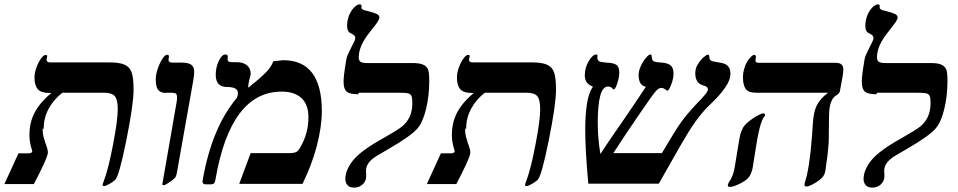

<svg xmlns="http://www.w3.org/2000/svg" viewBox="-61 -837 4363 874"><path d="M138 -251H133Q133 -230 137 -215Q142 -198 146 -185Q147 -182 149 -177Q151 -172 152 -168Q153 -164 154 -161Q157 -150 157 -143Q157 -131 138 -89Q118 -46 93 1H-41L23 -139H68Q84 -139 86 -148L84 -156Q73 -189 73 -222Q73 -281 98 -327Q124 -374 173 -414H162Q126 -414 111 -431Q96 -448 96 -485Q96 -506 105 -530Q114 -555 126 -571Q138 -587 146 -587Q154 -587 154 -582L151 -565Q151 -553 167 -553H435Q482 -553 505 -543Q529 -533 538 -508Q547 -484 547 -429Q547 -362 514 -198Q481 -34 463 -18Q454 -9 436 1Q420 10 413 10Q406 10 406 5Q406 1 412 -14Q433 -70 454 -181Q475 -290 475 -340Q475 -384 461 -400Q448 -415 410 -415H223Q183 -384 160 -341Q138 -300 138 -251Z M696 -415 694 -414Q669 -414 658 -429Q648 -443 648 -476Q648 -498 657 -524Q666 -550 678 -569Q690 -588 701 -588Q708 -588 708 -579L706 -566Q706 -552 723 -552H765Q797 -552 810 -542Q823 -532 823 -509Q823 -497 819 -472L743 -44Q740 -32 734 -26Q730 -22 720 -14Q692 6 685 6Q678 6 678 1L744 -378L745 -392Q745 -409 738 -412Q731 -415 714 -415Z M1260 -140H1257Q1277 -140 1287 -145Q1297 -150 1304 -163Q1343 -228 1343 -303Q1343 -360 1312 -390Q1280 -420 1221 -420Q989 -420 920 -21Q918 -8 914 -3Q909 2 899 2H875Q861 2 861 -11L863 -25Q905 -257 1016 -390Q1022 -400 1022 -414Q1022 -441 972 -441Q921 -441 921 -497Q921 -530 935 -560Q949 -589 965 -589Q976 -589 976 -579L975 -567Q975 -554 993 -554H1015Q1046 -554 1063 -540Q1080 -526 1080 -501Q1080 -494 1074 -474Q1069 -452 1069 -445V-441L1070 -438Q1121 -479 1149 -507Q1174 -532 1183 -558L1228 -563Q1404 -563 1404 -331Q1404 -261 1381 -172Q1359 -88 1316 0H1028L1080 -140Z M1572 -415 1570 -408Q1531 -408 1517 -420Q1503 -432 1503 -465Q1503 -482 1506 -504Q1507 -511 1508 -519Q1509 -527 1511 -538.5Q1513 -550 1514 -557Q1517 -579 1524 -592Q1534 -612 1538 -621Q1544 -634 1550 -645Q1556 -656 1556 -664Q1556 -672 1550 -677Q1544 -682 1535 -686Q1519 -693 1519 -719Q1519 -744 1528 -767Q1537 -789 1551 -803Q1565 -817 1575 -817Q1585 -817 1585 -809L1584 -803Q1584 -792 1608 -788Q1637 -781 1653 -774Q1666 -768 1666 -757Q1666 -750 1657 -736Q1651 -727 1625 -694Q1572 -630 1572 -576Q1572 -562 1580 -556Q1588 -550 1610 -550H1817Q1846 -550 1862 -544Q1878 -538 1886 -524Q1893 -511 1893 -470Q1893 -399 1878 -339Q1863 -279 1839 -252Q1810 -218 1708 -159L1655 -128Q1605 -98 1605 -60L1606 -36Q1606 -13 1590 2Q1574 17 1551 17Q1529 17 1520 5Q1511 -7 1511 -21Q1511 -64 1547 -108Q1583 -152 1682 -207Q1746 -243 1769 -261Q1792 -280 1804 -306Q1816 -333 1816 -368Q1816 -392 1812 -400Q1808 -409 1797 -412Q1786 -415 1749 -415Z M2061 -251H2056Q2056 -230 2060 -215Q2065 -198 2069 -185Q2070 -182 2072 -177Q2074 -172 2075 -168Q2076 -164 2077 -161Q2080 -150 2080 -143Q2080 -131 2061 -89Q2041 -46 2016 1H1882L1946 -139H1991Q2007 -139 2009 -148L2007 -156Q1996 -189 1996 -222Q1996 -281 2021 -327Q2047 -374 2096 -414H2085Q2049 -414 2034 -431Q2019 -448 2019 -485Q2019 -506 2028 -530Q2037 -555 2049 -571Q2061 -587 2069 -587Q2077 -587 2077 -582L2074 -565Q2074 -553 2090 -553H2358Q2405 -553 2428 -543Q2452 -533 2461 -508Q2470 -484 2470 -429Q2470 -362 2437 -198Q2404 -34 2386 -18Q2377 -9 2359 1Q2343 10 2336 10Q2329 10 2329 5Q2329 1 2335 -14Q2356 -70 2377 -181Q2398 -290 2398 -340Q2398 -384 2384 -400Q2371 -415 2333 -415H2146Q2106 -384 2083 -341Q2061 -300 2061 -251Z M3162 -432H3161Q3161 -442 3144 -447Q3104 -456 3104 -503Q3104 -525 3114 -542Q3126 -562 3139 -574Q3155 -588 3161 -588Q3166 -588 3167 -585Q3168 -583 3168 -576Q3168 -562 3183 -558L3221 -551Q3264 -544 3264 -503Q3264 -472 3241 -440Q3216 -402 3163 -353Q3132 -322 3103 -281Q3074 -240 3034 -170L2938 -1H2617Q2603 -153 2603 -247Q2603 -315 2611 -365Q2618 -412 2638 -443Q2601 -455 2601 -494Q2601 -529 2619 -559Q2637 -589 2653 -589Q2659 -589 2659 -582L2658 -575Q2658 -565 2665 -559Q2672 -554 2698 -552Q2733 -551 2746 -541Q2758 -532 2758 -506Q2758 -486 2749 -458Q2740 -430 2733 -430Q2730 -430 2724 -437Q2718 -443 2706 -443Q2660 -443 2660 -277Q2660 -210 2672 -136Q2704 -186 2774 -286Q2852 -400 2879 -442Q2846 -448 2846 -496Q2846 -513 2855 -534Q2864 -555 2878 -572Q2892 -589 2899 -589Q2904 -589 2905 -585Q2906 -567 2911 -561Q2915 -556 2929 -554L2952 -552Q2978 -550 2991 -540Q3005 -529 3005 -501Q3005 -479 2994 -451Q2983 -424 2977 -424L2973 -426Q2959 -437 2950 -437Q2938 -437 2926 -424Q2912 -409 2854 -324Q2789 -230 2731 -140H2952Q3016 -249 3041 -283Q3065 -316 3101 -355Q3134 -388 3150 -408Q3162 -423 3162 -432Z M3381 -415H3380Q3345 -415 3333 -433Q3321 -451 3321 -486Q3321 -507 3329 -531Q3336 -554 3350 -570Q3364 -587 3371 -587Q3380 -587 3380 -579L3378 -561Q3378 -551 3394 -551H3741Q3761 -551 3769 -544Q3778 -536 3778 -519L3775 -491L3763 -426Q3762 -413 3749 -405Q3733 -396 3726 -381Q3718 -365 3715 -343Q3712 -320 3712 -244Q3712 -203 3711 -185Q3709 -157 3705 -123Q3703 -112 3700.5 -92.5Q3698 -73 3697 -65Q3694 -41 3681 -28Q3667 -14 3644 -1Q3621 12 3610 12Q3601 12 3601 4L3602 -4Q3624 -68 3635 -214L3639 -272Q3642 -329 3658 -359Q3675 -391 3709 -415ZM3421 -315H3422Q3422 -310 3418 -306Q3397 -284 3376 -141L3365 -72Q3360 -48 3349 -32Q3338 -16 3307 -1Q3277 14 3261 14Q3252 14 3252 3Q3254 -2 3258 -9Q3278 -36 3285 -85Q3306 -218 3310 -229Q3314 -241 3321 -255Q3327 -267 3345 -282Q3363 -297 3384 -309Q3405 -321 3413 -321Q3421 -321 3421 -315Z M3931 -415 3929 -408Q3890 -408 3876 -420Q3862 -432 3862 -465Q3862 -482 3865 -504Q3866 -511 3867 -519Q3868 -527 3870 -538.5Q3872 -550 3873 -557Q3876 -579 3883 -592Q3893 -612 3897 -621Q3903 -634 3909 -645Q3915 -656 3915 -664Q3915 -672 3909 -677Q3903 -682 3894 -686Q3878 -693 3878 -719Q3878 -744 3887 -767Q3896 -789 3910 -803Q3924 -817 3934 -817Q3944 -817 3944 -809L3943 -803Q3943 -792 3967 -788Q3996 -781 4012 -774Q4025 -768 4025 -757Q4025 -750 4016 -736Q4010 -727 3984 -694Q3931 -630 3931 -576Q3931 -562 3939 -556Q3947 -550 3969 -550H4176Q4205 -550 4221 -544Q4237 -538 4245 -524Q4252 -511 4252 -470Q4252 -399 4237 -339Q4222 -279 4198 -252Q4169 -218 4067 -159L4014 -128Q3964 -98 3964 -60L3965 -36Q3965 -13 3949 2Q3933 17 3910 17Q3888 17 3879 5Q3870 -7 3870 -21Q3870 -64 3906 -108Q3942 -152 4041 -207Q4105 -243 4128 -261Q4151 -280 4163 -306Q4175 -333 4175 -368Q4175 -392 4171 -400Q4167 -409 4156 -412Q4145 -415 4108 -415Z"/></svg>

Font: Libra Serif Modern
Style: Bold Italic
Weight: 700
Italic angle: -12°
Designer: Stefan Peev, Context Ltd
Foundry: Stefan Peev, Context Ltd
Version: Version 1.000